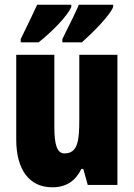

<svg xmlns="http://www.w3.org/2000/svg" viewBox="-20 -786 569 816"><path d="M461 -756V-766H315C305 -741 281 -692 245 -620V-606H328C374 -647 445 -718 461 -756ZM283 -756V-766H138C127 -742 104 -693 68 -620V-606H144C201 -651 265 -716 283 -756ZM479 -553H317V-280C317 -191 312 -134 254 -134C222 -134 211 -172 211 -246V-553H49V-193C49 -64 105 10 202 10C261 10 300 -16 326 -68H334L353 0H479Z"/></svg>

Font: Noto Sans Georgian ExtraCondensed Black
Style: Regular
Weight: 900
Width: 2
Designer: Monotype Design Team, Akaki Razmadze
Foundry: Google LLC
Version: Version 2.005